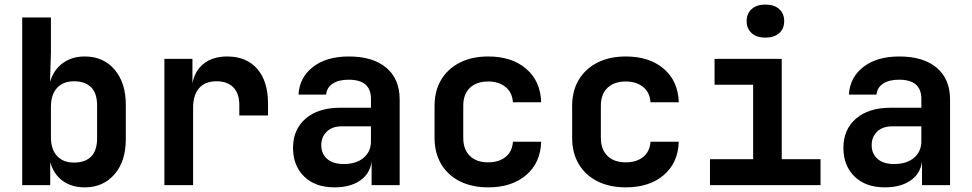

<svg xmlns="http://www.w3.org/2000/svg" viewBox="-20 -806 4234 836"><path d="M349.1 9.8Q291.5 9.8 252.4 -19Q213.4 -47.9 198.7 -100.1V0H76.7V-730H201.7V-576.2L197.8 -450.2Q213.9 -502 253.2 -531Q292.5 -560.1 349.1 -560.1Q430.2 -560.1 479 -502.9Q527.8 -445.8 527.8 -349.1V-200.2Q527.8 -104 478.5 -47.1Q429.2 9.8 349.1 9.8ZM302.2 -98.1Q350.1 -98.1 376.5 -124Q402.8 -149.9 402.8 -204.1V-346.2Q402.8 -400.4 376.5 -426.3Q350.1 -452.1 302.2 -452.1Q254.9 -452.1 228.3 -423.1Q201.7 -394 201.7 -340.8V-209Q201.7 -155.8 228.3 -127Q254.9 -98.1 302.2 -98.1Z M695.8 0V-549.8H817.9V-442.9Q827.6 -497.1 866.9 -528.6Q906.2 -560.1 969.2 -560.1Q1053.2 -560.1 1100.1 -506.1Q1147 -452.1 1147 -355V-303.2H1022V-349.1Q1022 -398.9 996.1 -425.5Q970.2 -452.1 922.4 -452.1Q873 -452.1 846.9 -422.1Q820.8 -392.1 820.8 -336.9V0Z M1436.5 9.8Q1352.5 9.8 1304.2 -37.6Q1255.9 -85 1255.9 -162.1Q1255.9 -242.2 1310.8 -289.6Q1365.7 -336.9 1461.9 -336.9H1595.2V-376Q1595.2 -459 1498 -459Q1454.6 -459 1428.7 -441.9Q1402.8 -424.8 1399.9 -394H1279.8Q1283.7 -468.3 1342.3 -514.2Q1400.9 -560.1 1499 -560.1Q1604 -560.1 1662.1 -511Q1720.2 -461.9 1720.2 -373V0H1598.1V-103Q1591.3 -49.8 1548.1 -20Q1504.9 9.8 1436.5 9.8ZM1476.6 -91.8Q1531.2 -91.8 1563.2 -118.9Q1595.2 -146 1595.2 -190.9V-255.9H1467.8Q1426.8 -255.9 1402.8 -232.9Q1378.9 -210 1378.9 -173.8Q1378.9 -136.7 1404.3 -114.3Q1429.7 -91.8 1476.6 -91.8Z M2105.5 9.8Q2035.2 9.8 1982.4 -16.6Q1929.7 -43 1900.9 -91.6Q1872.1 -140.1 1872.1 -206.1V-344.2Q1872.1 -410.2 1900.9 -458.5Q1929.7 -506.8 1982.2 -533.4Q2034.7 -560.1 2105.5 -560.1Q2208.5 -560.1 2271 -506.6Q2333.5 -453.1 2336.4 -360.8H2213.4Q2210.4 -403.8 2180.9 -427.5Q2151.4 -451.2 2105.5 -451.2Q2055.2 -451.2 2026.1 -423.6Q1997.1 -396 1997.1 -345.2V-206.1Q1997.1 -155.3 2025.9 -127.2Q2054.7 -99.1 2105.5 -99.1Q2152.3 -99.1 2181.4 -122.6Q2210.4 -146 2213.4 -189H2336.4Q2333.5 -97.2 2271 -43.7Q2208.5 9.8 2105.5 9.8Z M2704.6 9.8Q2634.3 9.8 2581.5 -16.6Q2528.8 -43 2500 -91.6Q2471.2 -140.1 2471.2 -206.1V-344.2Q2471.2 -410.2 2500 -458.5Q2528.8 -506.8 2581.3 -533.4Q2633.8 -560.1 2704.6 -560.1Q2807.6 -560.1 2870.1 -506.6Q2932.6 -453.1 2935.5 -360.8H2812.5Q2809.6 -403.8 2780 -427.5Q2750.5 -451.2 2704.6 -451.2Q2654.3 -451.2 2625.2 -423.6Q2596.2 -396 2596.2 -345.2V-206.1Q2596.2 -155.3 2625 -127.2Q2653.8 -99.1 2704.6 -99.1Q2751.5 -99.1 2780.5 -122.6Q2809.6 -146 2812.5 -189H2935.5Q2932.6 -97.2 2870.1 -43.7Q2807.6 9.8 2704.6 9.8Z M3312.5 -642.1Q3274.9 -642.1 3252.9 -661.6Q3231 -681.2 3231 -713.9Q3231 -747.1 3252.9 -766.6Q3274.9 -786.1 3312.5 -786.1Q3350.6 -786.1 3372.6 -766.6Q3394.5 -747.1 3394.5 -713.9Q3394.5 -680.7 3372.6 -661.6Q3350.6 -642.1 3312.5 -642.1ZM3071.3 0V-112.8H3259.3V-437H3091.3V-549.8H3383.8V-112.8H3552.7V0Z M3833 9.8Q3749 9.8 3700.7 -37.6Q3652.3 -85 3652.3 -162.1Q3652.3 -242.2 3707.3 -289.6Q3762.2 -336.9 3858.4 -336.9H3991.7V-376Q3991.7 -459 3894.5 -459Q3851.1 -459 3825.2 -441.9Q3799.3 -424.8 3796.4 -394H3676.3Q3680.2 -468.3 3738.8 -514.2Q3797.4 -560.1 3895.5 -560.1Q4000.5 -560.1 4058.6 -511Q4116.7 -461.9 4116.7 -373V0H3994.6V-103Q3987.8 -49.8 3944.6 -20Q3901.4 9.8 3833 9.8ZM3873 -91.8Q3927.7 -91.8 3959.7 -118.9Q3991.7 -146 3991.7 -190.9V-255.9H3864.3Q3823.2 -255.9 3799.3 -232.9Q3775.4 -210 3775.4 -173.8Q3775.4 -136.7 3800.8 -114.3Q3826.2 -91.8 3873 -91.8Z"/></svg>

Font: UDEV Gothic 35
Style: Bold
Weight: 700
Version: v2.1.0; ttfautohint (v1.8.4.7-5d5b-dirty) -l 6 -r 45 -G 200 